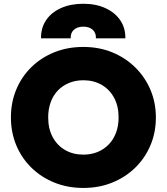

<svg xmlns="http://www.w3.org/2000/svg" viewBox="-20 -958 863 994"><path d="M411.5 15Q330 15 261.5 -12.8Q193 -40.5 142.5 -90Q92 -139.5 64.2 -206Q36.5 -272.5 36.5 -350Q36.5 -428 64.2 -494.5Q92 -561 142.5 -610.5Q193 -660 261.5 -687.5Q330 -715 411.5 -715Q493 -715 561.2 -687Q629.5 -659 680.2 -609Q731 -559 759 -492.8Q787 -426.5 787 -350Q787 -272.5 759 -206Q731 -139.5 680.2 -90Q629.5 -40.5 561.2 -12.8Q493 15 411.5 15ZM411.5 -157.5Q451.5 -157.5 484.8 -171Q518 -184.5 542.5 -209.8Q567 -235 580.5 -270.5Q594 -306 594 -350Q594 -409 570.5 -452.2Q547 -495.5 505.8 -519Q464.5 -542.5 411.5 -542.5Q372 -542.5 338.5 -529Q305 -515.5 280.5 -490.5Q256 -465.5 242.8 -429.8Q229.5 -394 229.5 -350Q229.5 -291 253 -247.8Q276.5 -204.5 317.5 -181Q358.5 -157.5 411.5 -157.5ZM192.5 -759.5Q191.5 -813.5 218.8 -853.8Q246 -894 295.8 -916.2Q345.5 -938.5 411.5 -938.5Q476.5 -938.5 526 -915.8Q575.5 -893 602.8 -852.8Q630 -812.5 629 -759.5H476.5Q478 -787.5 460 -803.8Q442 -820 411.5 -820Q380.5 -820 362.5 -803.8Q344.5 -787.5 346 -759.5Z"/></svg>

Font: Geologica Cursive ExtraBold
Style: Regular
Weight: 800
Designer: Sindre Bremnes, Frode Helland
Foundry: Monokrom Skriftforlag AS
Version: Version 1.010;gftools[0.9.28]